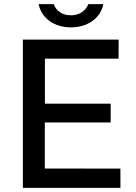

<svg xmlns="http://www.w3.org/2000/svg" viewBox="-20 -916 664 936"><path d="M91.5 0V-723H558.5L558 -630H199V-410.5H519.5V-319H198.5V-94.5L567 -94V0ZM325.5 -782.5Q287.5 -782.5 254.5 -795.5Q221.5 -808.5 198.8 -834Q176 -859.5 168 -896H242Q250 -872 271.8 -856.8Q293.5 -841.5 325.5 -841.5Q357 -841.5 379.5 -856.8Q402 -872 410.5 -896H484Q476.5 -860 454 -834.8Q431.5 -809.5 398.2 -796Q365 -782.5 325.5 -782.5Z"/></svg>

Font: Public Sans Thin Medium
Style: Regular
Weight: 500
Version: Version 2.001